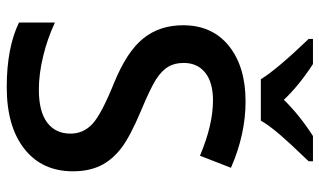

<svg xmlns="http://www.w3.org/2000/svg" viewBox="-216 -756 981 590"><g transform="rotate(90 275.0 -460.5)"><path d="M505.9 -193.8Q505.9 -98.6 437 -44.4Q368.2 9.8 247.1 9.8Q126.5 9.8 48.8 -27.8V-138.2Q99.6 -114.7 152.3 -102.1Q207 -88.9 254.9 -88.9Q322.3 -88.9 356.2 -114.5Q390.1 -140.1 390.1 -186Q390.1 -226.1 359.9 -253.9Q330.1 -281.2 234.9 -319.8Q137.7 -359.4 97.2 -410.2Q57.1 -460.4 57.1 -532.2Q57.1 -621.6 120.6 -672.9Q184.6 -724.1 291 -724.1Q392.6 -724.1 495.1 -679.2L458 -584Q363.3 -624 288.1 -624Q232.4 -624 202.6 -599.9Q172.9 -575.7 172.9 -534.2Q172.9 -505.9 184.6 -486.3Q196.3 -466.8 223.1 -449.2Q251.5 -431.2 319.8 -402.8Q399.9 -369.1 435.1 -341.8Q471.7 -313.5 488.8 -277.8Q505.9 -242.2 505.9 -193.8ZM397.5 -931.2H475.1V-918Q419.4 -860.4 388.2 -823.7Q363.3 -793.9 350.1 -771H223.1Q192.4 -820.8 99.1 -918V-931.2H176.3Q243.7 -887.2 286.1 -841.8Q334 -890.6 397.5 -931.2Z"/></g></svg>

Font: Open Sans
Style: SemiBold
Weight: 600
Foundry: Ascender Corporation
Version: Version 1.10